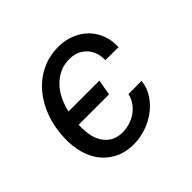

<svg xmlns="http://www.w3.org/2000/svg" viewBox="-136 -693 860 860"><g transform="rotate(-45 293.5 -263.5)"><path d="M260.3 -63Q284.2 -62.5 307.6 -69.6Q331.1 -76.7 350.3 -90.1Q369.6 -103.5 383.3 -122.8Q397 -142.1 402.3 -166L485.8 -166.5Q481.4 -126 459.5 -93Q437.5 -60.1 405.3 -36.9Q373 -13.7 334 -1.2Q294.9 11.2 256.3 10.3Q200.7 8.8 161.6 -13.7Q122.6 -36.1 98.6 -72.5Q74.7 -108.9 65.9 -155.8Q57.1 -202.6 62 -252.4L64.5 -273.4Q68.8 -309.1 80.1 -342.8Q91.3 -376.5 108.6 -406.2Q126 -436 149.2 -460.7Q172.4 -485.4 201.2 -502.9Q230 -520.5 263.7 -529.8Q297.4 -539.1 335.4 -538.1Q376.5 -537.1 411.1 -522.5Q445.8 -507.8 470.5 -482.7Q495.1 -457.5 508.3 -422.6Q521.5 -387.7 519.5 -346.2L436.5 -346.7Q437.5 -371.1 430.7 -392.1Q423.8 -413.1 409.9 -429Q396 -444.8 376 -454.1Q356 -463.4 330.6 -464.4Q293.9 -465.3 265.1 -451.9Q236.3 -438.5 214.6 -415.5Q192.9 -392.6 178.7 -362.8Q164.6 -333 157.2 -300.8H353L339.8 -226.6H147.5Q146 -197.3 150.4 -168.5Q154.8 -139.6 167.7 -116.5Q180.7 -93.3 203.1 -78.6Q225.6 -64 260.3 -63Z"/></g></svg>

Font: Roboto Mono
Style: Italic
Weight: 400
Designer: Google
Version: Version 2.000985; 2015; ttfautohint (v1.3)